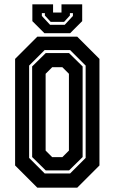

<svg xmlns="http://www.w3.org/2000/svg" viewBox="-20 -870 531 890"><path d="M153 0 50 -103V-597L153 -700H338L441 -597V-103L338 0ZM187 -66H305L377 -138V-566L305 -638H187L115 -566V-138ZM192 -80 129 -142V-562L192 -624H300L363 -562V-142L300 -80ZM222 -141.5H269L299.5 -172V-528L269 -558.5H222L191.5 -528V-172ZM186 -716 130 -772V-850H226V-812H265V-850H361V-772L305 -716ZM212 -755H280L318 -796V-809H304V-798L277 -768.5H215L188 -798V-809H174V-796Z"/></svg>

Font: Tourney Condensed Regular
Style: Bold
Weight: 700
Width: 3
Designer: Tyler Finck
Foundry: Etcetera Type Co
Version: Version 1.010; ttfautohint (v1.8.3)